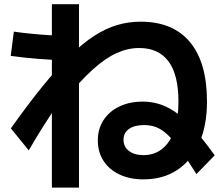

<svg xmlns="http://www.w3.org/2000/svg" viewBox="-20 -808 1040 897"><path d="M650.3 30Q586.7 30 538.5 7.3Q490.4 -15.3 463.7 -56.3Q437 -97.3 437 -152Q437 -205.7 463.5 -246.6Q490 -287.6 537.7 -310.5Q585.3 -333.3 647 -333.3Q704.7 -333.3 756.3 -309.3Q808 -285.3 862.3 -230.3Q916.7 -175.3 983 -82.3L897.7 5.3Q854.7 -63.7 822.4 -108.5Q790 -153.3 763 -178.5Q736 -203.7 710 -213.7Q684 -223.7 653.7 -223.7Q608.3 -223.7 582.7 -205.7Q557 -187.7 557 -155Q557 -122.3 582.5 -102.8Q608 -83.3 650.3 -83.3Q701.7 -83.3 738.4 -113Q775 -142.6 794.4 -198.7Q813.7 -254.7 813.7 -333.3Q813.7 -458.4 767.4 -521Q721 -583.7 630.4 -583.7Q577.7 -583.7 525.2 -560.2Q472.7 -536.7 412 -481.9Q351.3 -427 274 -332.1L255.7 -328.7Q220.7 -278.7 184.8 -222.1Q149 -165.4 114.3 -105.4L30.7 -208.3Q112 -322.6 180.2 -406.5Q248.3 -490.3 307 -547.8Q365.7 -605.3 419.8 -640.3Q474 -675.3 527.2 -691Q580.3 -706.7 637 -706.7Q788.3 -706.7 867.7 -611.2Q947 -515.7 947 -333.3Q947 -221.7 911 -140Q875 -58.3 808.5 -14.2Q742 30 650.3 30ZM222.4 68.3V-788.3H349V68.3ZM287.7 -527Q259.7 -527 227 -528.5Q194.3 -530 159.5 -532.9Q124.7 -535.7 91.7 -539.2Q58.7 -542.7 30 -547L44.7 -660.3Q72.7 -656 105.7 -652.5Q138.7 -649 173.2 -646.1Q207.7 -643.3 240.3 -641.8Q273 -640.3 301 -640.3Z"/></svg>

Font: M PLUS 2 Thin
Style: Regular
Weight: 100
Designer: Coji Morishita
Foundry: UNDERFOREST DESIGN
Version: Version 1.001